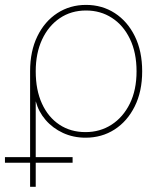

<svg xmlns="http://www.w3.org/2000/svg" viewBox="-55 -543 621 768"><path d="M65.4 204.1V-257.8Q65.4 -338.4 94.5 -397.9Q123.5 -457.5 174.3 -490.5Q225.1 -523.4 289.1 -523.4Q353.5 -523.4 404.3 -490.5Q455.1 -457.5 484.4 -397.9Q513.7 -338.4 513.7 -257.8Q513.7 -177.2 483.9 -117.4Q454.1 -57.6 403.1 -24.9Q352.1 7.8 287.1 7.8Q238.3 7.8 197 -11.2Q155.8 -30.3 127.4 -63.2Q99.1 -96.2 88.4 -136.7H87.9V204.1ZM287.1 -14.6Q345.2 -14.6 391.4 -44.4Q437.5 -74.2 464.4 -128.7Q491.2 -183.1 491.2 -257.8Q491.2 -332.5 464.8 -387.2Q438.5 -441.9 392.8 -471.4Q347.2 -501 289.1 -501Q229.5 -501 184.1 -470.2Q138.7 -439.5 113.3 -384.8Q87.9 -330.1 87.9 -257.8Q87.9 -183.1 112.8 -128.7Q137.7 -74.2 182.6 -44.4Q227.5 -14.6 287.1 -14.6ZM-35.2 107.9V85.4H235.4V107.9Z"/></svg>

Font: Inter Display Thin
Style: Regular
Weight: 100
Designer: Rasmus Andersson
Foundry: rsms
Version: Version 4.000;git-a52131595